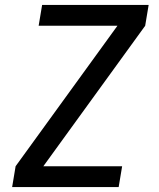

<svg xmlns="http://www.w3.org/2000/svg" viewBox="-20 -755 640 775"><path d="M29 0 43 -84 454 -651H136L150 -735H580L566 -651L155 -84H473L459 0Z"/></svg>

Font: Iosevka Custom Medium
Style: Italic
Weight: 500
Italic angle: -9°
Designer: Belleve Invis
Foundry: Belleve Invis
Version: Version 27.0.1